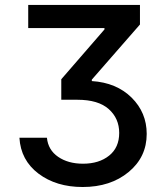

<svg xmlns="http://www.w3.org/2000/svg" viewBox="-20 -747 677 777"><path d="M58.6 -189.5H169.9Q174.8 -140.1 215.3 -112.3Q255.9 -84.5 315.9 -84.5Q380.9 -84.5 421.6 -117.2Q462.4 -149.9 462.4 -209Q462.4 -267.6 420.2 -305.4Q377.9 -343.3 293 -343.3H228V-426.3L402.8 -627.9V-633.3H94.2V-727.1H546.4V-647.9L351.6 -424.8V-418.9Q451.2 -412.6 512.5 -352.1Q573.7 -291.5 573.7 -205.1Q573.7 -111.3 500.5 -50.8Q427.2 9.8 314.5 9.8Q207.5 9.8 135.7 -44.4Q64 -98.6 58.6 -189.5Z"/></svg>

Font: Interop Med
Style: Regular
Weight: 500
Designer: Rasmus Andersson, Google, Jang Haemin
Foundry: jhaemin
Version: Version 1.007